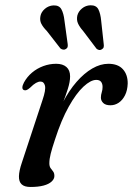

<svg xmlns="http://www.w3.org/2000/svg" viewBox="-20 -715 516 745"><path d="M72.5 -365.5Q66.5 -368.5 66.8 -376Q67 -383.5 73 -395Q85 -417 104.2 -433.2Q123.5 -449.5 147.8 -458.5Q172 -467.5 198 -467.5Q223.5 -467.5 237.8 -455Q252 -442.5 252 -418.5Q252 -397.5 243.2 -370Q234.5 -342.5 222.8 -312.5Q211 -282.5 201.5 -255.2Q192 -228 190.5 -208L182.5 -209Q198.5 -268 223 -315.8Q247.5 -363.5 277 -397.2Q306.5 -431 338 -449.2Q369.5 -467.5 400.5 -467.5Q438 -467.5 457 -446.2Q476 -425 475.5 -390.5Q474.5 -364 465 -345.2Q455.5 -326.5 440.8 -316.5Q426 -306.5 408.5 -306.5Q389.5 -306.5 380.5 -315.5Q371.5 -324.5 371.5 -336Q371.5 -347 374.8 -356.8Q378 -366.5 378 -377.5Q378 -390 372.2 -397.5Q366.5 -405 353.5 -405Q332 -405 303.8 -378.8Q275.5 -352.5 246.8 -301.2Q218 -250 193.5 -174Q182 -139.5 176.8 -118.8Q171.5 -98 171.5 -81.5Q171.5 -69.5 176.2 -62.8Q181 -56 186 -49.8Q191 -43.5 191 -32Q191 -20.5 180.2 -10.5Q169.5 -0.5 149 5Q128.5 10.5 98 10.5Q75 10.5 64 0.2Q53 -10 53.5 -31.2Q54 -52.5 65 -84.5L145 -327Q158.5 -366.5 154.5 -382.5Q150.5 -398.5 137 -398.5Q129 -398.5 119.5 -393.2Q110 -388 96.5 -374.5Q88.5 -367.5 83 -365.5Q77.5 -363.5 72.5 -365.5ZM230 -636 242.5 -545Q243.5 -539 242.5 -533.8Q241.5 -528.5 236 -525Q230.5 -521.5 224.8 -522.5Q219 -523.5 214.5 -527L161.5 -595Q147.5 -609 140.5 -622.5Q133.5 -636 137 -653Q140 -668.5 154.2 -680.8Q168.5 -693 187 -694Q209.5 -695 218.2 -679Q227 -663 230 -636ZM372.5 -635 382.5 -543.5Q383.5 -537 382.2 -532Q381 -527 375 -523.5Q369.5 -520 364 -521.2Q358.5 -522.5 354.5 -526L302 -595.5Q289 -610 282.8 -623.8Q276.5 -637.5 280 -654.5Q284 -670.5 298.2 -682.2Q312.5 -694 331 -694.5Q353.5 -695 361.8 -678.5Q370 -662 372.5 -635Z"/></svg>

Font: Fraunces
Style: Italic
Weight: 400
Italic angle: -16°
Version: Version 1.000;[b76b70a41]